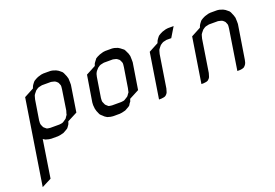

<svg xmlns="http://www.w3.org/2000/svg" viewBox="-95 -687 1769 1236"><g transform="rotate(-20 789.0 -69.0)"><path d="M16.1 273.9 107.9 -309.1 173.8 -344.2 180.2 -359.9 186 -369.1 195.8 -381.8 201.2 -387.2 213.9 -395 230 -402.8 254.9 -410.2 270 -412.1H316.9L331.1 -410.2L354 -402.8L368.2 -395L389.2 -377.9L395 -369.1L405.8 -344.2L411.1 -326.2L412.1 -300.8V-283.2L383.8 -103L315.9 -67.9L310.1 -50.8L305.2 -43L294.9 -28.8L290 -24.9L276.9 -17.1L259.8 -7.8L235.8 -2L220.2 0H174.8L159.2 -2L137.2 -7.8L122.1 -17.1L82 240.2ZM140.1 -120.1 141.1 -110.8 144 -103 149.9 -89.8 152.8 -85.9 163.1 -77.1 169.9 -71.8 178.2 -69.8 192.9 -67.9H254.9L270 -69.8L277.8 -71.8L287.1 -77.1L299.8 -85.9L305.2 -89.8L314 -103L319.8 -110.8L321.8 -120.1L327.1 -137.2L348.1 -273.9L350.1 -292V-300.8L347.2 -309.1L341.8 -321.8L337.9 -326.2L328.1 -335L319.8 -338.9L313 -340.8L297.9 -344.2H235.8L220.2 -340.8L211.9 -338.9L204.1 -335L190.9 -326.2L187 -321.8L176.8 -309.1L170.9 -300.8L168 -292L163.1 -273.9L141.1 -137.2Z M501.5 -110.8 502.4 -128.9 531.7 -309.1 597.7 -344.2 603.5 -359.9 609.9 -369.1 619.6 -381.8 623.5 -387.2 636.7 -395 653.8 -402.8 678.7 -410.2 693.8 -412.1H740.7L754.9 -410.2L777.8 -402.8L790.5 -395L812.5 -377.9L817.9 -369.1L829.6 -344.2L834.5 -326.2L835.4 -300.8V-283.2L806.6 -103L739.7 -67.9L733.9 -50.8L727.5 -43L718.8 -28.8L713.9 -24.9L700.7 -17.1L683.6 -7.8L659.7 -2L643.6 0H597.7L581.5 -2L560.5 -7.8L545.9 -17.1L526.9 -34.2L519.5 -43L508.8 -67.9L503.9 -85.9ZM563.5 -120.1 564.5 -110.8 567.9 -103 573.7 -89.8 576.7 -85.9 586.4 -77.1 592.8 -71.8 600.6 -69.8 615.7 -67.9H677.7L693.8 -69.8L700.7 -71.8L709.5 -77.1L723.6 -85.9L728.5 -89.8L737.8 -103L743.7 -110.8L745.6 -120.1L749.5 -137.2L771.5 -273.9L773.4 -292V-300.8L770.5 -309.1L764.6 -321.8L761.7 -326.2L750.5 -335L743.7 -338.9L736.8 -340.8L721.7 -344.2H659.7L643.6 -340.8L635.7 -338.9L627.4 -335L614.7 -326.2L610.8 -321.8L599.6 -309.1L594.7 -300.8L590.8 -292L586.4 -273.9L564.5 -137.2Z M912.6 0 961.4 -309.1 1027.3 -344.2 1033.7 -359.9 1039.6 -369.1 1049.3 -381.8 1054.7 -387.2 1067.4 -395 1083.5 -402.8 1108.4 -410.2 1123.5 -412.1H1162.6L1121.6 -344.2H1089.4L1073.7 -340.8L1065.4 -338.9L1057.6 -335L1044.4 -326.2L1040.5 -321.8L1030.3 -309.1L1024.4 -300.8L1021.5 -292L1016.6 -273.9L981.4 -50.8L976.6 -34.2L973.6 -24.9L968.8 -17.1L959.5 -7.8L951.7 -3.9L943.4 -2L927.7 0Z M1203.1 0 1252 -309.1 1317.9 -344.2 1324.2 -359.9 1330.1 -369.1 1339.8 -381.8 1345.2 -387.2 1357.9 -395 1374 -402.8 1398.9 -410.2 1414.1 -412.1H1460.9L1475.1 -410.2L1498 -402.8L1512.2 -395L1533.2 -377.9L1539.1 -369.1L1549.8 -344.2L1555.2 -326.2L1556.2 -300.8V-283.2L1519 -50.8L1515.1 -34.2L1511.2 -24.9L1505.9 -17.1L1497.1 -7.8L1488.3 -3.9L1481 -2L1464.8 0H1449.2L1492.2 -273.9L1494.1 -292V-300.8L1491.2 -309.1L1485.8 -321.8L1481.9 -326.2L1472.2 -335L1463.9 -338.9L1457 -340.8L1441.9 -344.2H1379.9L1364.3 -340.8L1356 -338.9L1348.1 -335L1335 -326.2L1331.1 -321.8L1320.8 -309.1L1314.9 -300.8L1312 -292L1307.1 -273.9L1272 -50.8L1267.1 -34.2L1264.2 -24.9L1259.3 -17.1L1250 -7.8L1242.2 -3.9L1233.9 -2L1218.3 0Z"/></g></svg>

Font: Petahja
Style: Italic
Weight: 400
Designer: T. Christopher White
Version: Version 1.1